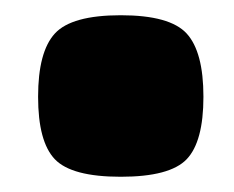

<svg xmlns="http://www.w3.org/2000/svg" viewBox="-20 -226 307 252"><path d="M52 -17Q30 -40 30 -99Q30 -158 52 -182Q74 -206 138.5 -206Q203 -206 225 -182Q247 -158 247 -99Q247 -40 225 -17Q203 6 138.5 6Q74 6 52 -17Z"/></svg>

Font: Changa One
Style: Regular
Weight: 400
Designer: Eduardo Rodriguez Tunni
Foundry: Eduardo Rodriguez Tunni
Version: Version 1.003